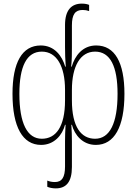

<svg xmlns="http://www.w3.org/2000/svg" viewBox="-20 -790 756 1060"><path d="M288 250C345 250 377 215 377 132V-11C377 -39 376 -65 374 -101H377C392 -44 437 10 509 10C611 10 667 -89 667 -272C667 -445 614 -539 511 -539C435 -539 393 -481 376 -422H373C377 -463 377 -494 377 -530V-650C377 -710 395 -735 436 -735C449 -735 461 -733 472 -729V-763C463 -767 449 -770 432 -770C375 -770 339 -735 339 -652V-530C339 -494 340 -463 343 -422H340C323 -481 281 -539 205 -539C102 -539 49 -445 49 -272C49 -89 105 10 207 10C279 10 324 -44 339 -101H342C340 -65 339 -39 339 -11V129C339 189 322 215 283 215C267 215 253 212 241 207V241C252 246 268 250 288 250ZM211 -24C130 -24 87 -110 87 -272C87 -423 127 -505 211 -505C293 -505 339 -424 339 -294V-236C339 -89 288 -24 211 -24ZM505 -24C428 -24 377 -89 377 -236V-294C377 -424 423 -505 505 -505C589 -505 629 -423 629 -272C629 -110 586 -24 505 -24Z"/></svg>

Font: Noto Sans Georgian Condensed ExtraLight
Style: Regular
Weight: 200
Width: 3
Designer: Monotype Design Team, Akaki Razmadze
Foundry: Google LLC
Version: Version 2.005